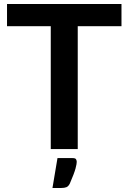

<svg xmlns="http://www.w3.org/2000/svg" viewBox="-20 -743 640 957"><path d="M585.5 -612.5H367.5V0H233V-612.5H15V-723H585.5ZM342 45Q356 45 359.2 51.2Q362.5 57.5 362.5 63.5Q362.5 68 361.2 76Q360 84 356.5 96.8Q353 109.5 346 128Q339 146.5 328 172Q321 186 311 190Q301 194 285 194H241.5L266.5 45Z"/></svg>

Font: LatoLatin
Style: Bold
Weight: 700
Designer: Lukasz Dziedzic with Adam Twardoch and Botio Nikoltchev
Foundry: tyPoland Lukasz Dziedzic
Version: Version 2.015; 2015-08-06; http://www.latofonts.com/